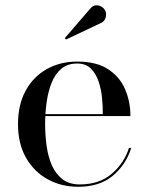

<svg xmlns="http://www.w3.org/2000/svg" viewBox="-20 -706 566 736"><path d="M280 10Q215 10 162.8 -18.8Q110.5 -47.5 79.8 -101.2Q49 -155 49 -230Q49 -305 78.5 -358.8Q108 -412.5 159.5 -441.2Q211 -470 276 -470Q350 -470 394.8 -440.5Q439.5 -411 459.8 -363.2Q480 -315.5 480 -261H116V-268.5H374Q374.5 -296.5 371.2 -330Q368 -363.5 358 -393.5Q348 -423.5 328.5 -443Q309 -462.5 276 -462.5Q239 -462.5 215.2 -442.5Q191.5 -422.5 178 -389Q164.5 -355.5 158.8 -314.2Q153 -273 153 -230Q153 -187.5 158.8 -146Q164.5 -104.5 179.2 -71.5Q194 -38.5 219.8 -18.8Q245.5 1 286 1Q360.5 1 408.2 -39.8Q456 -80.5 474.5 -139H483Q463.5 -75.5 413 -32.8Q362.5 10 280 10ZM233 -554.5 228.5 -560 326 -673Q335.5 -684.5 346.8 -685.5Q358 -686.5 367.8 -681.2Q377.5 -676 382 -667.5Q387 -659.5 386.8 -649.5Q386.5 -639.5 381.8 -631Q377 -622.5 368.5 -618.5Z"/></svg>

Font: Bodoni Moda 28pt
Style: Regular
Weight: 400
Designer: Owen Earl
Foundry: indestructible type
Version: Version 2.005